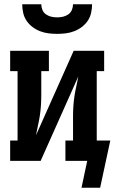

<svg xmlns="http://www.w3.org/2000/svg" viewBox="-20 -760 541 907"><path d="M250 -600Q230 -600 209.5 -602.5Q189 -605 169.5 -612.5Q150 -620 133.5 -632.5Q117 -645 105.5 -662Q94 -679 89.5 -699.5Q85 -720 85 -740H175Q175 -726 180.5 -713Q186 -700 197.5 -692Q209 -684 222.5 -681Q236 -678 250 -678Q264 -678 277.5 -681Q291 -684 302.5 -692Q314 -700 319.5 -713Q325 -726 325 -740H415Q415 -720 410.5 -699.5Q406 -679 394.5 -662Q383 -645 366.5 -632.5Q350 -620 330.5 -612.5Q311 -605 290.5 -602.5Q270 -600 250 -600ZM365 127 392 0H289V-96H325V-208Q325 -232 326.5 -256.5Q328 -281 331.5 -304.5Q335 -328 340.5 -352Q346 -376 350 -399L172 0H28V-96H63V-424H28V-520H211V-424H175V-312Q175 -288 173.5 -263.5Q172 -239 168.5 -215.5Q165 -192 159.5 -168Q154 -144 150 -121L328 -520H472V-424H437V-96H501L453 127Z"/></svg>

Font: Iosevka Gothic
Style: Bold
Weight: 700
Monospace: yes
Designer: Belleve Invis
Foundry: Belleve Invis
Version: Version 15.5.1; ttfautohint (v1.8.4)